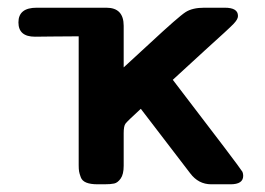

<svg xmlns="http://www.w3.org/2000/svg" viewBox="-20 -478 687 498"><path d="M27.8 -419.9Q27.8 -458 75.2 -458H255.9Q300.8 -458 300.8 -411.1V-303.2Q326.7 -327.1 368.2 -365.2Q443.4 -435.1 461.2 -446.5Q479 -458 509.8 -458H563Q597.2 -458 597.2 -437V-436Q597.2 -428.2 586.2 -416.5Q575.2 -404.8 511.2 -347.2Q462.4 -302.2 428.2 -271Q603 -43 608.9 -32.2Q610.8 -27.3 610.8 -22Q610.8 0 578.1 0H527.8Q494.6 0 473.1 -28.8L345.2 -195.8Q310.1 -163.6 305.4 -157.2Q300.8 -150.9 300.8 -132.8V-47.9Q300.8 -25.9 293 -14.9Q285.2 -3.9 276.1 -2Q267.1 0 251 0H232.9Q214.8 0 203.9 -4.4Q192.9 -8.8 189.5 -18.3Q186 -27.8 185.1 -33.4Q184.1 -39.1 184.1 -49.8V-383.8Q157.2 -383.8 114.5 -383.3Q71.8 -382.8 70.8 -382.8Q27.8 -382.8 27.8 -419.9Z"/></svg>

Font: CMU Sans Serif
Style: Bold
Weight: 700
Version: Version 0.7.0